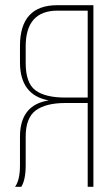

<svg xmlns="http://www.w3.org/2000/svg" viewBox="-20 -720 420 740"><path d="M318 -323H232Q157 -323 118 -294.5Q79 -266 79 -193V-83Q79 -27 62 0H38Q57 -26 57 -83V-193Q57 -316 168 -333Q57 -353 57 -480V-543Q57 -700 201 -700H340V0H318ZM318 -679H202Q79 -679 79 -541V-477Q79 -400 116.5 -372Q154 -344 232 -344H318Z"/></svg>

Font: Bebas Neue Light
Style: Regular
Weight: 300
Designer: Ryoichi Tsunekawa
Foundry: Ryoichi Tsunekawa
Version: Version 1.003;PS 001.003;hotconv 1.0.70;makeotf.lib2.5.58329